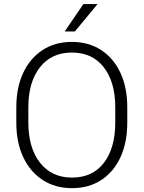

<svg xmlns="http://www.w3.org/2000/svg" viewBox="-20 -930 717 959"><path d="M615.7 -393.6V-317.9Q615.7 -217.8 581.5 -144.3Q547.4 -70.8 485.4 -30.5Q423.3 9.8 339.4 9.8Q256.3 9.8 193.8 -30.5Q131.3 -70.8 96.4 -144.3Q61.5 -217.8 61.5 -317.9V-393.6Q61.5 -493.2 96.2 -566.7Q130.9 -640.1 193.1 -680.4Q255.4 -720.7 338.4 -720.7Q422.4 -720.7 484.6 -680.4Q546.9 -640.1 581.3 -566.7Q615.7 -493.2 615.7 -393.6ZM555.7 -317.9V-394.5Q555.7 -520 498.5 -593.8Q441.4 -667.5 338.4 -667.5Q237.3 -667.5 179.4 -593.8Q121.6 -520 121.6 -394.5V-317.9Q121.6 -191.4 179.9 -117.2Q238.3 -43 339.4 -43Q442.9 -43 499.3 -117.2Q555.7 -191.4 555.7 -317.9ZM303.2 -772.9 396.5 -909.7H467.3L354 -772.9Z"/></svg>

Font: Vazirmatn FD ExtraLight
Style: Regular
Weight: 200
Designer: Saber Rastikerdar
Foundry: Saber Rastikerdar
Version: Version 33.003